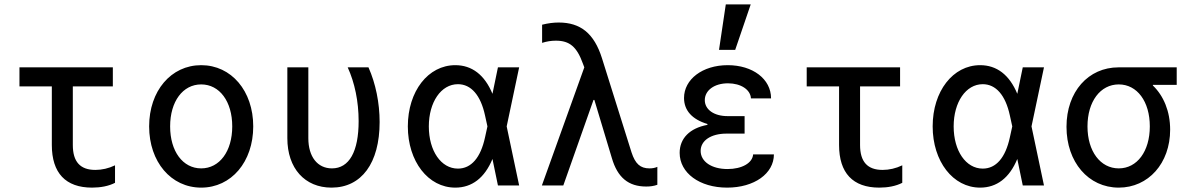

<svg xmlns="http://www.w3.org/2000/svg" viewBox="-20 -848 5440 878"><path d="M313 -185V-453H496V-540H69V-453H217V-185C217 -57 280 10 401 10C440 10 477 3 506 -12V-92C477 -78 446 -71 416 -71C347 -71 313 -108 313 -185Z M900 10C1038 10 1138 -108 1138 -270C1138 -432 1038 -550 900 -550C762 -550 662 -432 662 -270C662 -108 762 10 900 10ZM900 -78C816 -78 758 -156 758 -270C758 -384 816 -462 900 -462C984 -462 1042 -384 1042 -270C1042 -156 984 -78 900 -78Z M1665 -540H1570C1602 -470 1620 -384 1620 -294C1620 -155 1577 -78 1498 -78C1432 -78 1390 -131 1390 -216V-540H1294V-216C1294 -78 1374 10 1496 10C1633 10 1716 -102 1716 -290C1716 -377 1698 -466 1665 -540Z M2062 -550C1938 -550 1845 -431 1845 -270C1845 -110 1938 10 2062 10C2138 10 2196 -34 2232 -121L2257 0H2354L2297 -270L2354 -540H2257L2232 -419C2196 -506 2138 -550 2062 -550ZM2198 -220C2178 -127 2135 -77 2074 -77C1997 -77 1941 -158 1941 -270C1941 -381 1997 -463 2074 -463C2134 -463 2178 -413 2198 -320L2209 -270Z M2458 0H2556L2694 -391H2698L2778 -125C2804 -36 2854 5 2935 5C2953 5 2969 3 2986 -3V-85C2975 -80 2963 -78 2950 -78C2908 -78 2885 -99 2868 -151L2733 -581C2697 -696 2634 -745 2535 -745C2511 -745 2487 -742 2459 -735V-652C2481 -659 2501 -662 2522 -662C2585 -662 2618 -634 2646 -556L2652 -540Z M3414 -398H3506C3506 -487 3422 -550 3308 -550C3192 -550 3108 -485 3108 -400C3108 -343 3145 -302 3215 -281V-277C3134 -262 3088 -215 3088 -149C3088 -57 3179 10 3305 10C3429 10 3519 -54 3519 -142H3424C3421 -102 3372 -75 3307 -75C3234 -75 3184 -109 3184 -158C3184 -205 3231 -237 3302 -237H3385V-317H3307C3245 -317 3203 -347 3203 -390C3203 -435 3247 -467 3309 -467C3368 -467 3412 -438 3414 -398ZM3413 -828H3299L3268 -620H3342Z M3913 -185V-453H4096V-540H3669V-453H3817V-185C3817 -57 3880 10 4001 10C4040 10 4077 3 4106 -12V-92C4077 -78 4046 -71 4016 -71C3947 -71 3913 -108 3913 -185Z M4462 -550C4338 -550 4245 -431 4245 -270C4245 -110 4338 10 4462 10C4538 10 4596 -34 4632 -121L4657 0H4754L4697 -270L4754 -540H4657L4632 -419C4596 -506 4538 -550 4462 -550ZM4598 -220C4578 -127 4535 -77 4474 -77C4397 -77 4341 -158 4341 -270C4341 -381 4397 -463 4474 -463C4534 -463 4578 -413 4598 -320L4609 -270Z M5096 -78C5012 -78 4953 -156 4953 -270C4953 -384 5012 -462 5096 -462C5180 -462 5238 -384 5238 -270C5238 -156 5180 -78 5096 -78ZM5096 10C5231 10 5331 -101 5331 -255C5331 -339 5301 -410 5252 -457V-460H5361V-540H5095C4957 -540 4857 -429 4857 -268C4857 -107 4957 10 5096 10Z"/></svg>

Font: CommitMono
Style: 500Regular
Weight: 500
Monospace: yes
Designer: Eigil Nikolajsen
Foundry: Eigil Nikolajsen
Version: Version 1.143